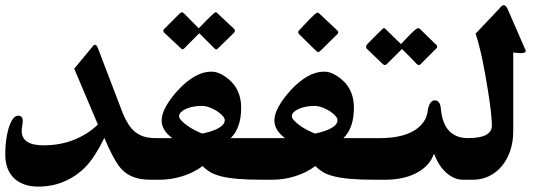

<svg xmlns="http://www.w3.org/2000/svg" viewBox="-20 -749 2078 725"><path d="M578.6 -70.3H547.4Q505.9 -70.3 476.6 -83.5Q447.3 -96.7 427.2 -124.5Q417.5 -138.7 403.8 -164.1Q390.1 -189.5 374 -228.5Q356.9 -193.4 339.1 -165.5Q321.3 -137.7 304.2 -120.1Q271 -85.4 225.3 -64.9Q179.7 -44.4 123.5 -44.4Q93.8 -44.4 70.8 -53Q47.9 -61.5 32 -77.1Q16.1 -92.8 8.1 -114.7Q0 -136.7 0 -163.6V-173.3Q0 -195.3 3.2 -219.7Q6.3 -244.1 12.5 -264.6Q18.6 -285.2 27.6 -298.6Q36.6 -312 47.9 -312Q57.6 -312 61.8 -307.1Q65.9 -302.2 65.9 -291.5Q65.9 -285.2 64 -273.9Q62 -262.7 62 -255.4Q61.5 -228 82.3 -214.1Q103 -200.2 144 -200.2Q208 -200.2 260.7 -221.7Q313.5 -243.2 349.6 -278.8Q327.6 -330.6 304.9 -384.3Q282.2 -438 260.3 -489.7L326.7 -569.8Q334 -580.1 338.4 -580.1Q343.8 -580.1 349.1 -568.8L444.8 -318.4Q454.6 -295.9 465.6 -278.8Q476.6 -261.7 491 -250.2Q505.4 -238.8 523.9 -233.2Q542.5 -227.5 566.4 -227.5H578.6Z M864.7 -639.2Q867.2 -635.3 867.2 -632.8Q867.2 -629.4 863.8 -625.5L803.2 -566.4Q800.3 -562.5 796.4 -562.5Q793.5 -562.5 789.6 -566.4L732.4 -623.5Q719.7 -610.8 704.1 -595Q688.5 -579.1 675.8 -566.4Q671.9 -562.5 669.4 -562.5Q668.5 -562.5 666.7 -563.7Q665 -564.9 663.1 -566.4Q647.9 -580.6 632.1 -595.7Q616.2 -610.8 600.6 -625Q599.6 -626 598.1 -628.7Q596.7 -631.3 596.7 -632.8Q596.7 -637.7 602.1 -641.6L658.2 -697.8Q663.1 -702.6 666.5 -702.6Q670.4 -702.6 675.3 -697.8L730.5 -642.1Q743.2 -655.3 757.8 -670.2Q772.5 -685.1 786.6 -697.8Q788.6 -699.7 790.5 -701.2Q792.5 -702.6 794.4 -702.6Q796.9 -702.6 798.3 -701.4Q799.8 -700.2 802.2 -697.8ZM828.6 -295.4Q828.6 -302.7 820.3 -312Q812 -321.3 799.1 -329.6Q786.1 -337.9 770.8 -343.5Q755.4 -349.1 740.7 -349.1Q726.1 -349.1 711.2 -346.4Q696.3 -343.8 684.1 -338.6Q671.9 -333.5 664.1 -326.2Q656.2 -318.8 656.2 -310.1Q656.2 -303.2 664.3 -294.4Q672.4 -285.6 684.8 -276.4Q697.3 -267.1 712.9 -258.8Q728.5 -250.5 743.7 -244.6Q784.2 -252.9 806.4 -265.9Q828.6 -278.8 828.6 -295.4ZM1004.4 -70.3H970.7Q914.1 -70.3 876.2 -73.7Q838.4 -77.1 813.2 -83.7Q788.1 -90.3 772.7 -99.9Q757.3 -109.4 744.6 -122.1Q728.5 -109.4 708.7 -99.6Q689 -89.8 667.7 -83.3Q646.5 -76.7 624.8 -73.5Q603 -70.3 583 -70.3H550.3V-227.5H630.4Q590.3 -257.3 590.3 -294.4Q590.3 -317.9 606.9 -347.7Q623.5 -377.4 652.8 -409.2Q684.1 -442.9 715.6 -460.7Q747.1 -478.5 778.3 -478.5Q810.5 -478.5 846.2 -447.3Q890.6 -408.7 890.6 -342.3Q890.6 -265.6 851.1 -227.5H1004.4Z M1253.9 -633.8Q1257.3 -631.8 1257.3 -627Q1257.3 -623 1253.4 -619.6L1189 -556.2Q1187.5 -554.7 1185.1 -553.5Q1182.6 -552.2 1181.2 -552.2Q1178.2 -552.2 1174.3 -556.2Q1158.7 -571.8 1142.3 -587.6Q1126 -603.5 1110.4 -619.1Q1106 -623 1106 -626.5Q1106 -632.8 1110.4 -635.3Q1117.2 -642.6 1127.4 -653.6Q1137.7 -664.6 1147.9 -675.3Q1158.2 -686 1166.7 -693.6Q1175.3 -701.2 1178.2 -701.2Q1182.1 -701.2 1187 -696.8ZM1254.4 -295.4Q1254.4 -302.7 1246.1 -312Q1237.8 -321.3 1224.9 -329.6Q1211.9 -337.9 1196.5 -343.5Q1181.2 -349.1 1166.5 -349.1Q1151.9 -349.1 1137 -346.4Q1122.1 -343.8 1109.9 -338.6Q1097.7 -333.5 1089.8 -326.2Q1082 -318.8 1082 -310.1Q1082 -303.2 1090.1 -294.4Q1098.1 -285.6 1110.6 -276.4Q1123 -267.1 1138.7 -258.8Q1154.3 -250.5 1169.4 -244.6Q1210 -252.9 1232.2 -265.9Q1254.4 -278.8 1254.4 -295.4ZM1430.2 -70.3H1396.5Q1339.8 -70.3 1302 -73.7Q1264.2 -77.1 1239 -83.7Q1213.9 -90.3 1198.5 -99.9Q1183.1 -109.4 1170.4 -122.1Q1154.3 -109.4 1134.5 -99.6Q1114.7 -89.8 1093.5 -83.3Q1072.3 -76.7 1050.5 -73.5Q1028.8 -70.3 1008.8 -70.3H976.1V-227.5H1056.2Q1016.1 -257.3 1016.1 -294.4Q1016.1 -317.9 1032.7 -347.7Q1049.3 -377.4 1078.6 -409.2Q1109.9 -442.9 1141.4 -460.7Q1172.9 -478.5 1204.1 -478.5Q1236.3 -478.5 1272 -447.3Q1316.4 -408.7 1316.4 -342.3Q1316.4 -265.6 1276.9 -227.5H1430.2Z M1761.2 -70.3H1727.5Q1696.8 -70.3 1667.5 -94.7Q1638.2 -119.1 1618.7 -168.9Q1610.4 -144 1592.8 -125.7Q1575.2 -107.4 1551 -95Q1526.9 -82.5 1497.1 -76.4Q1467.3 -70.3 1434.6 -70.3H1401.9V-227.5H1416Q1453.6 -227.5 1485.6 -234.1Q1517.6 -240.7 1541.3 -254.4Q1564.9 -268.1 1579.3 -288.3Q1593.8 -308.6 1595.7 -335.4Q1603 -370.1 1622.1 -370.1Q1631.8 -370.1 1637.9 -361.6Q1644 -353 1645 -335.4Q1650.4 -280.8 1676.5 -254.2Q1702.6 -227.5 1746.6 -227.5H1761.2ZM1627.4 -579.6Q1630.9 -576.2 1630.9 -572.8Q1630.9 -569.3 1627 -565.4L1568.4 -506.8Q1565.4 -503.4 1561.5 -503.4Q1558.6 -503.4 1554.2 -506.8Q1541 -521 1526.6 -535.4Q1512.2 -549.8 1498 -564L1440.4 -506.8Q1437 -503.4 1433.6 -503.4Q1430.2 -503.4 1425.8 -506.8Q1410.6 -521 1395.3 -535.9Q1379.9 -550.8 1365.2 -564.9Q1362.3 -568.8 1362.3 -572.8Q1362.3 -577.1 1366.7 -582Q1394 -610.4 1422.4 -637.7Q1425.8 -642.6 1429.2 -642.6Q1434.1 -642.6 1437.5 -637.7L1494.1 -582.5Q1501 -589.4 1510.3 -599.6Q1519.5 -609.9 1529.1 -619.4Q1538.6 -628.9 1546.6 -635.7Q1554.7 -642.6 1558.6 -642.6Q1563.5 -642.6 1567.9 -637.7Z M1961.9 -565.4Q1963.4 -561.5 1964.4 -560.1Q1965.3 -558.6 1965.3 -557.1Q1965.3 -548.3 1946.3 -548.3Q1940.9 -548.3 1933.6 -549.1Q1926.3 -549.8 1918 -550.8V-253.4Q1918 -214.4 1907 -180.9Q1896 -147.5 1875.7 -122.8Q1855.5 -98.1 1827.4 -84.2Q1799.3 -70.3 1765.6 -70.3H1732.9V-227.5H1747.1Q1837.4 -227.5 1837.4 -274.9Q1837.4 -293.5 1833.7 -326.7Q1830.1 -359.9 1822.3 -408.7Q1812.5 -469.7 1801.8 -522.2Q1791 -574.7 1775.9 -622.1L1866.2 -717.3Q1870.1 -722.7 1874.5 -726.1Q1878.9 -729.5 1882.3 -729.5Q1890.6 -729.5 1897.9 -712.4Z"/></svg>

Font: XB Zar
Style: Bold
Weight: 700
Designer: Behnam
Foundry: Irmug
Version: Version 8.005 2009